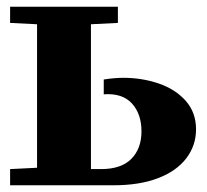

<svg xmlns="http://www.w3.org/2000/svg" viewBox="-20 -550 614 570"><path d="M10 -48 90 -52V-478L10 -482V-530H330V-482L250 -478V-48H280Q340 -48 370 -78.5Q400 -109 400 -160Q400 -212 371.5 -243Q343 -274 288 -270V-314Q320 -319 346 -319Q402 -319 451.5 -302Q501 -285 531.5 -250.5Q562 -216 562 -166Q562 -118 533 -80Q504 -42 449 -21Q394 0 318 0H10Z"/></svg>

Font: Minipax
Style: Bold
Weight: 700
Designer: Raphaël Ronot, Igor Stepanchenko (Cyrillic)
Foundry: steppetype
Version: Version 1.002